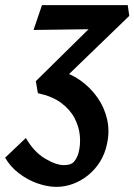

<svg xmlns="http://www.w3.org/2000/svg" viewBox="-88 -441 525 750"><path d="M132 289Q98 289 59 275.5Q20 262 -14 236Q-48 210 -68 175L13 98Q45 153 88 178.5Q131 204 162 204Q191 204 202.5 189Q214 174 219 155Q227 125 224 90Q221 55 203.5 21Q186 -13 151 -39Q116 -65 60 -77L52 -124L318 -386L345 -328L43 -324L76 -421H411L417 -379L150 -121L145 -164Q190 -153 228 -125.5Q266 -98 293 -59.5Q320 -21 330.5 25.5Q341 72 330 121Q322 160 302.5 191Q283 222 255.5 244Q228 266 196.5 277.5Q165 289 132 289Z"/></svg>

Font: Ysabeau Infant
Style: Bold Italic
Weight: 700
Italic angle: -12°
Designer: Christian Thalmann (Catharsis Fonts)
Version: Version 2.001;gftools[0.9.30]; featfreeze: ss01,ss02,lnum